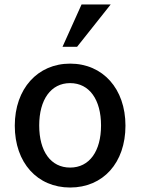

<svg xmlns="http://www.w3.org/2000/svg" viewBox="-20 -821 628 857"><path d="M540 -260C540 -94 440 16 293 16C147 16 46 -94 46 -260C46 -425 148 -537 293 -537C439 -537 540 -425 540 -260ZM431 -261C431 -376 379 -450 293 -450C207 -450 155 -376 155 -261C155 -145 207 -73 293 -73C379 -73 431 -146 431 -261ZM324 -612H259L344 -801H474Z"/></svg>

Font: Repo Medium
Style: Regular
Weight: 500
Designer: Stefan Peev
Foundry: Context Ltd
Version: Version 1.502